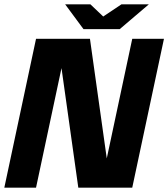

<svg xmlns="http://www.w3.org/2000/svg" viewBox="-31 -870 780 890"><path d="M332 0 235 -690H386L483 0ZM-11 0 136 -690H283L136 0ZM435 0 582 -690H729L582 0ZM395 -735 417 -773 532 -850H659L524 -735ZM356 -735 271 -850H388L469 -773L485 -735Z"/></svg>

Font: Radio Canada Big
Style: Bold Italic
Weight: 700
Italic angle: -12°
Designer: Étienne Aubert Bonn
Foundry: Coppers and Brasses
Version: Version 1.001